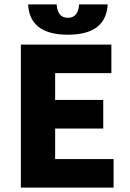

<svg xmlns="http://www.w3.org/2000/svg" viewBox="-20 -854 590 874"><path d="M75 0H497V-130H231V-269H450V-399H231V-521H487V-651H75ZM289 -696C419 -696 466 -754 470 -834H340C338 -796 322 -773 289 -773C256 -773 240 -796 238 -834H108C112 -754 159 -696 289 -696Z"/></svg>

Font: Source Sans Pro
Style: Bold
Weight: 700
Designer: Paul D. Hunt
Foundry: Adobe Systems Incorporated
Version: Version 3.006;hotconv 1.0.111;makeotfexe 2.5.65597